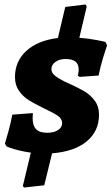

<svg xmlns="http://www.w3.org/2000/svg" viewBox="-20 -678 499 859"><path d="M287 -305Q329 -286 356.5 -270Q384 -254 403.5 -228Q423 -202 423 -165Q423 -91 368 -45.5Q313 0 213 8L178 151L88 161L82 155L118 5Q90 1 65.5 -5Q41 -11 27 -16Q13 -21 9 -23L2 -36Q6 -48 17.5 -89.5Q29 -131 35 -165L127 -172Q126 -164 126 -150Q126 -116 141.5 -100Q157 -84 191 -84Q221 -84 239.5 -96Q258 -108 258 -127Q258 -147 238 -160.5Q218 -174 173 -195Q134 -214 108.5 -230Q83 -246 65 -271.5Q47 -297 47 -333Q47 -404 98 -450.5Q149 -497 239 -508L272 -647L363 -658L368 -649L335 -509Q376 -506 414 -498.5Q452 -491 452 -490L459 -475Q455 -464 442.5 -424Q430 -384 421 -340L336 -334L328 -340Q329 -343 330.5 -351.5Q332 -360 332 -367Q332 -391 317.5 -402.5Q303 -414 273 -414Q246 -414 228 -401Q210 -388 210 -369Q210 -353 224 -341Q238 -329 267 -314Z"/></svg>

Font: Alegreya ExtraBold
Style: Italic
Weight: 800
Italic angle: -7°
Designer: Juan Pablo del Peral
Foundry: Huerta Tipografica
Version: Version 2.007; ttfautohint (v1.6)